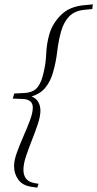

<svg xmlns="http://www.w3.org/2000/svg" viewBox="-20 -725 446 881"><path d="M38.5 -272.5 45.5 -296 88 -298Q124.5 -299 144.2 -316.2Q164 -333.5 175.5 -374Q190 -426 191.8 -474.5Q193.5 -523 206.5 -568.5Q221 -617.5 259.5 -656Q298 -694.5 364 -701L406 -705L403.5 -683.5L367 -680Q323 -675.5 298 -650.2Q273 -625 260.5 -581.5Q248 -537 242.5 -488.5Q237 -440 222.5 -390Q211.5 -352 188.8 -323.5Q166 -295 125 -282.5Q147 -273 156.2 -255.8Q165.5 -238.5 165.5 -217.5Q165.5 -192 153.8 -156.5Q142 -121 126.5 -82Q111 -43 99.2 -7.5Q87.5 28 87.5 54Q87.5 78.5 99.2 94.2Q111 110 137.5 115L157 118.5L151 136L123.5 132Q83 126 63.8 99Q44.5 72 44.5 37Q44.5 11 57.5 -25Q70.5 -61 87.5 -99.5Q104.5 -138 117.5 -172.8Q130.5 -207.5 130.5 -231.5Q130.5 -269 84 -271Z"/></svg>

Font: Newsreader 16pt Light
Style: Italic
Weight: 300
Italic angle: -17°
Designer: Hugues Gentile
Foundry: Production Type
Version: Version 1.003; ttfautohint (v1.8.3)